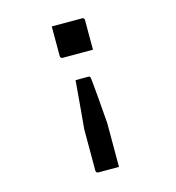

<svg xmlns="http://www.w3.org/2000/svg" viewBox="-106 -629 812 887"><g transform="rotate(-15 300.0 -185.5)"><path d="M264 -271H324Q327 -271 329 -270.5Q331 -270 332 -268Q334 -267 335 -261Q336 -255 338 -234Q340 -213 344 -167.5Q348 -122 354 -42V58Q354 86 354 112.5Q354 139 354 168Q332 168 309 168Q286 168 255 168Q252 168 249.5 166.5Q247 165 245.5 162.5Q244 160 244 157V-42Q248 -82 251 -119.5Q254 -157 257.5 -194.5Q261 -232 264 -271ZM222 -539Q244 -539 269.5 -539Q295 -539 320 -539Q345 -539 367 -539Q371 -539 373 -537.5Q375 -536 376.5 -534Q378 -532 378 -528V-386Q356 -386 331 -386Q306 -386 280.5 -386Q255 -386 233 -386Q230 -386 227.5 -387.5Q225 -389 223.5 -391.5Q222 -394 222 -397Z"/></g></svg>

Font: Rec Mono Linear
Style: Regular
Weight: 400
Monospace: yes
Version: Version 1.085; ttfautohint (v1.8.4.7-5d5b)